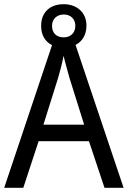

<svg xmlns="http://www.w3.org/2000/svg" viewBox="-20 -895 610 915"><path d="M478 0H569L340 -681C372 -697 392 -729 392 -773C392 -836 346 -875 283 -875C218 -875 176 -836 176 -772C176 -728 195 -696 228 -680L0 0H91L164 -222H404ZM284 -717C248 -717 228 -738 228 -772C228 -805 252 -826 284 -826C316 -826 339 -805 339 -772C339 -738 316 -717 284 -717ZM311 -524 381 -301H187L257 -524C265 -551 276 -592 283 -629C289 -602 305 -547 311 -524Z"/></svg>

Font: Noto Sans Lao UI SemCond
Style: Regular
Weight: 400
Width: 4
Designer: Monotype Design Team
Foundry: Monotype Imaging Inc.
Version: Version 2.000